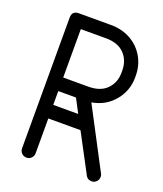

<svg xmlns="http://www.w3.org/2000/svg" viewBox="-125 -741 698 824"><g transform="rotate(20 224.0 -329.5)"><path d="M124 -31Q124 -18 115 -9Q106 0 93 0Q80 0 71 -9Q62 -18 62 -31V-628Q62 -659 93 -659H239Q291 -659 330.5 -636.5Q370 -614 392 -575.5Q414 -537 414 -491V-482Q414 -422 375.5 -375.5Q337 -329 274 -318L417 -46Q421 -40 421 -31Q421 -18 412 -9Q403 0 391 0Q372 0 364 -15L271 -190H124ZM239 -598H124V-377H239Q294 -377 323 -407Q352 -437 352 -482V-491Q352 -538 323 -568Q294 -598 239 -598ZM124 -252H238L205 -315H124Z"/></g></svg>

Font: Libertine Sup Medium
Style: Regular
Weight: 500
Designer: Bastien Sozeau
Foundry: NBR — Bastien Sozeau
Version: Version 2.003; ttfautohint (v1.8.4.7-5d5b);gftools[0.9.33]